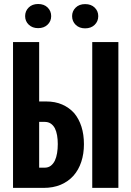

<svg xmlns="http://www.w3.org/2000/svg" viewBox="-20 -916 640 936"><path d="M170.9 -421.4V-710.9H43.5V0H191.9Q239.7 0 276.4 -15.6Q313 -31.2 338.4 -59.6Q363.3 -87.9 376.2 -127Q389.2 -166 389.2 -212.9Q389.2 -260.3 377 -298.6Q364.7 -336.9 341.8 -364.3Q317.9 -391.1 283.7 -406.2Q249.5 -421.4 204.6 -421.4ZM557.1 0V-710.9H429.7V0ZM170.9 -321.8H197.8Q215.3 -321.8 227.5 -313.5Q239.7 -305.2 247.6 -290.5Q254.9 -275.9 258.3 -256.1Q261.7 -236.3 261.7 -213.9Q261.7 -190.4 258.3 -169.7Q254.9 -148.9 247.6 -133.3Q239.7 -117.2 227.5 -107.9Q215.3 -98.6 197.8 -98.6H170.9ZM102.5 -837.4Q102.5 -812.5 120.1 -795.7Q137.7 -778.8 166 -778.8Q194.3 -778.8 211.9 -795.7Q229.5 -812.5 229.5 -837.4Q229.5 -862.3 212.2 -879.4Q194.8 -896.5 166 -896.5Q137.2 -896.5 119.9 -879.4Q102.5 -862.3 102.5 -837.4ZM331.5 -837.4Q331.5 -812 349.1 -794.9Q366.7 -777.8 395 -777.8Q423.8 -777.8 441.4 -794.9Q459 -812 459 -837.4Q459 -861.8 441.7 -878.9Q424.3 -896 395 -896Q366.2 -896 348.9 -878.9Q331.5 -861.8 331.5 -837.4Z"/></svg>

Font: Roboto Mono SemiBold
Style: Regular
Weight: 600
Monospace: yes
Designer: Google
Version: Version 3.000